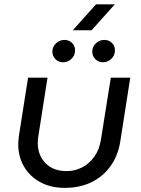

<svg xmlns="http://www.w3.org/2000/svg" viewBox="-20 -878 670 910"><path d="M597.4 -510 550.6 -211Q540.2 -141.8 504.6 -91.6Q469 -41.4 413.6 -14.5Q358.2 12.4 286.8 12.4Q219.2 12.4 169.6 -15.2Q120 -42.8 93.2 -89.5Q66.4 -136.2 66.4 -194.4Q66.4 -203.8 67.7 -215.1Q69 -226.4 70 -236.4L113 -510H205.2L161.4 -230.6Q160.4 -223 159.7 -215.5Q159 -208 159 -201Q159 -142 195.8 -104.5Q232.6 -67 296.2 -67Q334.4 -67 368.5 -84.3Q402.6 -101.6 426.9 -135.2Q451.2 -168.8 458.6 -217.4L505.2 -510ZM468 -582.8Q446.2 -582.8 431.7 -597.8Q417.2 -612.8 417.2 -633.4Q417.2 -655.6 433.9 -672.2Q450.6 -688.8 474.4 -688.8Q495.8 -688.8 510.3 -674.8Q524.8 -660.8 524.8 -639.4Q524.8 -615 507.6 -598.9Q490.4 -582.8 468 -582.8ZM279 -582.8Q257.2 -582.8 242.7 -597.8Q228.2 -612.8 228.2 -633.4Q228.2 -655.6 244.9 -672.2Q261.6 -688.8 285.4 -688.8Q306.8 -688.8 321.3 -674.8Q335.8 -660.8 335.8 -639.4Q335.8 -615 318.6 -598.9Q301.4 -582.8 279 -582.8ZM325.2 -734.6 435.2 -857.6H524.2L414.2 -734.6Z"/></svg>

Font: MuseoModerno Thin
Style: Italic
Weight: 100
Italic angle: -9°
Designer: Pablo Cosgaya, Héctor Gatti, Marcela Romero, and the Authors of The MuseoModerno Project.
Foundry: Omnibus-Type Team
Version: Version 1.003